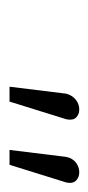

<svg xmlns="http://www.w3.org/2000/svg" viewBox="91 -870 190 413"><g transform="rotate(90 186.5 -663.0)"><path d="M317 -710 302 -588H334L372 -710Q375 -724 368 -731Q361 -738 350 -738Q339 -738 329.5 -731Q320 -724 317 -710ZM181 -710 166 -588H198L236 -710Q239 -724 232.5 -731Q226 -738 215 -738Q204 -738 194.5 -731Q185 -724 181 -710Z"/></g></svg>

Font: Advent Pro Light
Style: Italic
Weight: 300
Italic angle: -12°
Version: Version 3.000